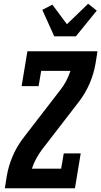

<svg xmlns="http://www.w3.org/2000/svg" viewBox="-20 -1010 543 1030"><path d="M6 0 16 -63Q25 -119 48.5 -173.5Q72 -228 109 -275L301 -524L302 -525Q321 -549 335 -575.5Q349 -602 358 -630H201L187 -548H96L127 -735H503L493 -672Q484 -616 460.5 -561.5Q437 -507 400 -460L208 -211L207 -210Q189 -186 174.5 -159.5Q160 -133 151 -105H308L322 -187H413L382 0ZM271 -815 207 -957 261 -985 339 -880 453 -990 499 -953 387 -815Z"/></svg>

Font: Iosevka Curly Slab Extrabold
Style: Italic
Weight: 800
Italic angle: -9°
Monospace: yes
Designer: Belleve Invis
Foundry: Belleve Invis
Version: Version 22.1.2; ttfautohint (v1.8.4)